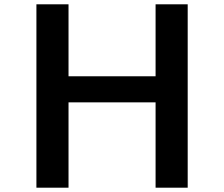

<svg xmlns="http://www.w3.org/2000/svg" viewBox="-20 -818 1040 891"><path d="M149 -798H298V-464H702V-798H851V53H702V-343H298V53H149Z"/></svg>

Font: LINE Seed JP_TTF Bold
Style: Regular
Weight: 700
Designer: LINE & Fontrix & Fontworks
Version: Version 1.009